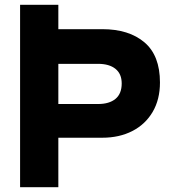

<svg xmlns="http://www.w3.org/2000/svg" viewBox="-20 -783 706 803"><path d="M64 0V-763H224V-661H408Q519 -661 584 -606Q649 -551 649 -438Q649 -367 618.5 -315Q588 -263 533.5 -235Q479 -207 408 -207H224V0ZM390 -348Q437 -348 463 -369.5Q489 -391 489 -434Q489 -474 463 -495Q437 -516 390 -516H224V-348Z"/></svg>

Font: Open Sauce Sans ExtraBold
Style: Regular
Weight: 800
Designer: Alfredo Marco Pradil
Foundry: Creative Sauce Fz LLC
Version: Version 1.477